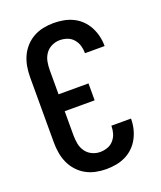

<svg xmlns="http://www.w3.org/2000/svg" viewBox="-139 -831 778 928"><g transform="rotate(-20 250.0 -367.5)"><path d="M247 8Q220 8 193.5 2.5Q167 -3 143.5 -16Q120 -29 101.5 -49.5Q83 -70 72 -94.5Q61 -119 56.5 -146Q52 -173 52 -200V-535Q52 -562 56.5 -589Q61 -616 72 -640.5Q83 -665 101.5 -685.5Q120 -706 143.5 -719Q167 -732 193.5 -737.5Q220 -743 247 -743Q273 -743 298 -738.5Q323 -734 346 -723Q369 -712 387.5 -694Q406 -676 418 -653.5Q430 -631 436 -606Q442 -581 442 -556V-554H341V-555Q341 -575 335.5 -593.5Q330 -612 317 -627Q304 -642 285.5 -648.5Q267 -655 247 -655Q226 -655 206 -645.5Q186 -636 173.5 -618Q161 -600 157 -578.5Q153 -557 153 -535V-411H307V-324H153V-200Q153 -178 157 -156.5Q161 -135 173.5 -117Q186 -99 206 -89.5Q226 -80 247 -80Q267 -80 285.5 -86.5Q304 -93 317 -108Q330 -123 335.5 -141.5Q341 -160 341 -180V-181H442V-179Q442 -154 436 -129Q430 -104 418 -81.5Q406 -59 387.5 -41Q369 -23 346 -12Q323 -1 298 3.5Q273 8 247 8Z"/></g></svg>

Font: Iosevka Custom Semibold
Style: Regular
Weight: 600
Designer: Belleve Invis
Foundry: Belleve Invis
Version: Version 27.0.2; ttfautohint (v1.8.4)